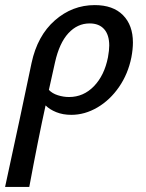

<svg xmlns="http://www.w3.org/2000/svg" viewBox="-65 -445 574 754"><path d="M457 -278Q457 -252 451 -220Q438 -155 402.5 -103.5Q367 -52 317.5 -23Q268 6 215 6Q182 6 156 -4.5Q130 -15 114 -31Q85 101 50 289H-45Q18 -1 59 -198Q82 -305 150.5 -365Q219 -425 307 -425Q379 -425 418 -385.5Q457 -346 457 -278ZM364 -266Q364 -308 344 -330.5Q324 -353 287 -353Q239 -353 203.5 -314.5Q168 -276 151 -200L127 -92Q140 -78 162 -71Q184 -64 206 -64Q263 -64 304 -106.5Q345 -149 359 -220Q364 -248 364 -266Z"/></svg>

Font: Ysabeau Semibold
Style: Italic
Weight: 600
Italic angle: -12°
Designer: Christian Thalmann (Catharsis Fonts)
Version: Version 0.003